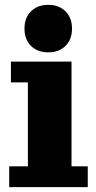

<svg xmlns="http://www.w3.org/2000/svg" viewBox="-20 -772 398 792"><path d="M18 0V-86H95V-432H25V-518H275V-86H342V0ZM179 -556Q135 -556 108 -582.5Q81 -609 81 -654Q81 -699 108 -725.5Q135 -752 179 -752Q223 -752 250 -725.5Q277 -699 277 -654Q277 -609 250 -582.5Q223 -556 179 -556Z"/></svg>

Font: Montagu Slab 144pt
Style: Bold
Weight: 700
Designer: Florian Karsten
Foundry: Florian Karsten
Version: Version 1.000